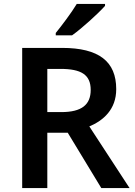

<svg xmlns="http://www.w3.org/2000/svg" viewBox="-20 -958 686 978"><path d="M515 -928V-938H371C344 -893 294 -827 264 -790V-778H347C397 -813 482 -891 515 -928ZM296 -714H93V0H221V-282H325L496 0H640L435 -314C506 -344 572 -400 572 -504C572 -645 484 -714 296 -714ZM288 -607C393 -607 442 -578 442 -500C442 -426 398 -387 292 -387H221V-607Z"/></svg>

Font: Noto Sans Myanmar SemiBold
Style: Regular
Weight: 600
Designer: Monotype Design Team
Foundry: Monotype Imaging Inc.
Version: Version 2.107